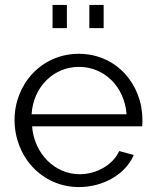

<svg xmlns="http://www.w3.org/2000/svg" viewBox="-20 -748 627 778"><path d="M193 -634H251V-728H193ZM342 -634H400V-728H342ZM300 10C401 10 490 -44 522 -120L463 -136C438 -80 371 -42 303 -42C203 -42 119 -124 110 -236H556C557 -241 557 -252 557 -263C557 -406 452 -530 299 -530C149 -530 39 -408 39 -262C39 -114 149 10 300 10ZM108 -285C115 -397 198 -477 300 -477C402 -477 484 -398 493 -285Z"/></svg>

Font: FIGSv2-sans-serif
Style: Regular
Weight: 400
Designer: Matt McInerney, Pablo Impallari, Rodrigo Fuenzalida,Mirko Velimirovic
Foundry: Matt McInerney, Pablo Impallari, Rodrigo Fuenzalida
Version: Version 4.021;hotconv 1.0.109;makeotfexe 2.5.65596